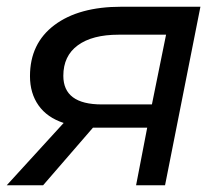

<svg xmlns="http://www.w3.org/2000/svg" viewBox="-23 -550 656 570"><path d="M572 -530 467 0H381L414 -171H263H253L105 0H-3L166 -185Q117 -201 91.5 -237Q66 -273 66 -324Q66 -421 138.5 -475.5Q211 -530 337 -530ZM470 -447H329Q251 -447 208 -415.5Q165 -384 165 -325Q165 -240 279 -240H428Z"/></svg>

Font: Montserrat Alternates Medium
Style: Italic
Weight: 500
Italic angle: -11.3°
Designer: Julieta Ulanovsky
Foundry: Julieta Ulanovsky
Version: Version 7.200